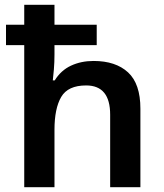

<svg xmlns="http://www.w3.org/2000/svg" viewBox="-20 -780 682 800"><path d="M207 -760V-677H383V-592H207V-553Q207 -521 204.5 -490.5Q202 -460 200 -445H208Q234 -487 276 -506.5Q318 -526 370 -526Q462 -526 513.5 -478.5Q565 -431 565 -327V0H439V-302Q439 -424 339 -424Q263 -424 235 -376Q207 -328 207 -239V0H81V-592H5V-677H81V-760Z"/></svg>

Font: Noto Sans Kannada SemiBold
Style: Regular
Weight: 600
Designer: Jelle Bosma - Monotype Design Team
Foundry: Monotype Imaging Inc.
Version: Version 2.005; ttfautohint (v1.8.4.7-5d5b)